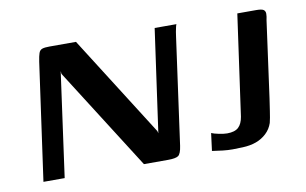

<svg xmlns="http://www.w3.org/2000/svg" viewBox="-56 -562 1064 668"><g transform="rotate(-10 476.0 -228.5)"><path d="M49 0 107 -414Q110 -434 113.5 -444Q117 -454 125.5 -457Q134 -460 151 -460H245L470 -105L472 -97L523 -460H600Q599 -459 597 -451Q595 -443 593.5 -434Q592 -425 591 -417L539 -41Q535 -13 525.5 -6.5Q516 0 489 0H404L176 -359L175 -369L124 0ZM874 -149Q871 -130 867.5 -105.5Q864 -81 860 -65Q853 -44 837 -29Q821 -14 800 -6.5Q779 1 753 2Q734 3 717 3Q700 3 682.5 1Q665 -1 645 -4L653 -66Q662 -62 679.5 -58.5Q697 -55 708 -55Q735 -55 748 -67Q761 -79 765 -104L815 -460H882Q901 -460 907.5 -455.5Q914 -451 914 -441.5Q914 -432 911 -419Z"/></g></svg>

Font: Genos Medium
Style: Italic
Weight: 500
Italic angle: -8°
Designer: Robert E. Leuschke
Foundry: Robert E. Leuschke
Version: Version 1.010